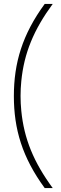

<svg xmlns="http://www.w3.org/2000/svg" viewBox="-20 -819 310 983"><path d="M51 -327C51 -158 94 -13 209 144H250C153 12 103 -108 89 -252C84 -302 84 -353 89 -403C103 -547 153 -667 250 -799H209C94 -642 51 -496 51 -327Z"/></svg>

Font: Kreadon Extra Light
Style: Regular
Weight: 200
Designer: kohakuno
Foundry: StudioGnu
Version: Version 1.000;Glyphs 3.1.2 (3151)